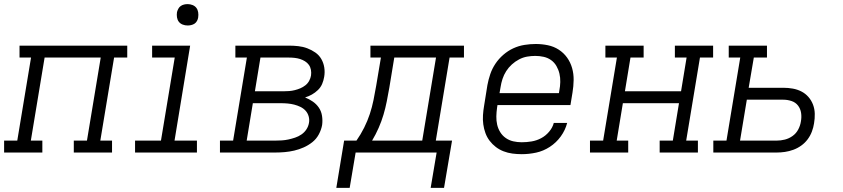

<svg xmlns="http://www.w3.org/2000/svg" viewBox="-33 -742 4103 934"><path d="M-13 0V-58H51L118 -462H62V-520H586V-462H522L455 -58H512V0H326V-58H390L457 -462H184L117 -58H173V0Z M624 0V-58H750L817 -462H707V-520H892L816 -58H925V0ZM880 -618Q867 -618 855.5 -622.5Q844 -627 837 -636Q830 -645 828 -657.5Q826 -670 828 -683Q830 -691 834.5 -699.5Q839 -708 846.5 -713Q854 -718 862.5 -720Q871 -722 880 -722Q892 -722 903.5 -717.5Q915 -713 922 -704Q929 -695 931 -682.5Q933 -670 931 -657Q930 -649 925.5 -640.5Q921 -632 913.5 -627Q906 -622 897 -620Q888 -618 880 -618Z M1037 0V-58H1101L1168 -462H1112V-520H1372Q1395 -520 1418 -517.5Q1441 -515 1462 -507Q1483 -499 1501 -486.5Q1519 -474 1530 -455Q1541 -436 1544.5 -413.5Q1548 -391 1544 -368Q1541 -350 1534 -333.5Q1527 -317 1513.5 -304Q1500 -291 1484 -282Q1468 -273 1451 -268Q1471 -260 1488.5 -248Q1506 -236 1518 -218.5Q1530 -201 1533.5 -178.5Q1537 -156 1534 -134Q1530 -111 1518 -88.5Q1506 -66 1486.5 -50.5Q1467 -35 1444.5 -25Q1422 -15 1398.5 -9.5Q1375 -4 1351.5 -2Q1328 0 1305 0ZM1207 -298H1347Q1360 -298 1373.5 -299Q1387 -300 1401 -303.5Q1415 -307 1428 -312.5Q1441 -318 1452.5 -327Q1464 -336 1471 -349Q1478 -362 1480 -375Q1482 -389 1479.5 -402.5Q1477 -416 1469.5 -426.5Q1462 -437 1450.5 -444Q1439 -451 1426.5 -455Q1414 -459 1400 -460.5Q1386 -462 1372 -462H1234ZM1305 -58Q1321 -58 1337.5 -59Q1354 -60 1370 -63.5Q1386 -67 1402.5 -72.5Q1419 -78 1433.5 -88Q1448 -98 1457.5 -112.5Q1467 -127 1470 -144Q1473 -160 1468.5 -176Q1464 -192 1453.5 -203.5Q1443 -215 1428.5 -222Q1414 -229 1398.5 -233Q1383 -237 1366.5 -238.5Q1350 -240 1333 -240H1197L1167 -58Z M1603 172 1641 -58H1701Q1722 -88 1738.5 -121Q1755 -154 1766 -187.5Q1777 -221 1784 -255.5Q1791 -290 1797 -325L1820 -462H1769V-520H2224V-462H2154L2087 -58H2166L2127 172H2062L2091 0H1697L1668 172ZM1777 -58H2021L2088 -462H1885L1861 -316Q1855 -282 1848.5 -249Q1842 -216 1832.5 -184Q1823 -152 1809 -120Q1795 -88 1777 -58Z M2505 8Q2482 8 2459.5 5Q2437 2 2416.5 -6Q2396 -14 2379 -27Q2362 -40 2349 -57Q2336 -74 2328.5 -94.5Q2321 -115 2318 -137Q2315 -159 2316.5 -182Q2318 -205 2322 -228L2338 -328Q2343 -355 2352 -381.5Q2361 -408 2377 -432Q2393 -456 2415.5 -475.5Q2438 -495 2464 -507Q2490 -519 2518 -523.5Q2546 -528 2573 -528Q2603 -528 2632 -522Q2661 -516 2685 -500.5Q2709 -485 2725.5 -462Q2742 -439 2750 -411Q2758 -383 2757.5 -352.5Q2757 -322 2752 -292L2742 -231H2387L2385 -218Q2382 -197 2381.5 -176Q2381 -155 2385.5 -135.5Q2390 -116 2400.5 -99Q2411 -82 2427.5 -70.5Q2444 -59 2464 -54.5Q2484 -50 2505 -50Q2529 -50 2553 -54Q2577 -58 2599 -69.5Q2621 -81 2638 -101Q2655 -121 2661 -144H2726Q2717 -109 2695 -78.5Q2673 -48 2641.5 -27.5Q2610 -7 2575 0.5Q2540 8 2505 8ZM2397 -289H2686L2688 -302Q2692 -322 2692.5 -343Q2693 -364 2688.5 -383.5Q2684 -403 2674 -420.5Q2664 -438 2648 -449.5Q2632 -461 2612 -465.5Q2592 -470 2571 -470Q2551 -470 2531 -466.5Q2511 -463 2492 -453Q2473 -443 2457 -428.5Q2441 -414 2429.5 -396Q2418 -378 2411.5 -358Q2405 -338 2402 -318Z M2837 0V-58H2901L2968 -462H2912V-520H3098V-462H3034L3007 -298H3280L3307 -462H3250V-520H3436V-462H3372L3305 -58H3362V0H3176V-58H3240L3270 -240H2997L2967 -58H3023V0Z M3437 0V-58H3501L3568 -462H3512V-520H3698V-462H3634L3609 -315H3778Q3801 -315 3823.5 -311Q3846 -307 3865.5 -297Q3885 -287 3899.5 -270.5Q3914 -254 3922 -233Q3930 -212 3930.5 -188.5Q3931 -165 3927 -142Q3924 -122 3916.5 -102Q3909 -82 3896 -64.5Q3883 -47 3865 -34Q3847 -21 3826.5 -13.5Q3806 -6 3785.5 -3Q3765 0 3745 0ZM3567 -58H3745Q3765 -58 3785 -63Q3805 -68 3822.5 -80.5Q3840 -93 3850 -112Q3860 -131 3863 -151Q3867 -172 3864 -192.5Q3861 -213 3849 -228.5Q3837 -244 3817.5 -250.5Q3798 -257 3778 -257H3600Z"/></svg>

Font: Iosevka Etoile Light Oblique
Style: Regular
Weight: 300
Italic angle: -9°
Designer: Belleve Invis
Foundry: Belleve Invis
Version: Version 15.5.2; ttfautohint (v1.8.4)